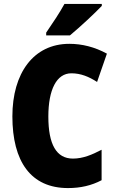

<svg xmlns="http://www.w3.org/2000/svg" viewBox="-20 -1013 590 977"><path d="M498 -983V-993H308C284 -949 248 -895 215 -847V-833H336C388 -876 465 -948 498 -983ZM343 -640C391 -640 432 -623 474 -596L524 -740C462 -774 397 -790 333 -790C150 -790 43 -640 43 -421C43 -191 137 -56 326 -56C390 -56 446 -69 497 -96V-251C449 -226 403 -206 351 -206C267 -206 226 -278 226 -420C226 -557 268 -640 343 -640Z"/></svg>

Font: Noto Sans Malayalam UI Condensed Black
Style: Regular
Weight: 900
Width: 3
Designer: Jelle Bosma - Monotype Design Team
Foundry: Monotype Imaging Inc.
Version: Version 2.104